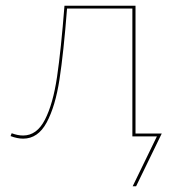

<svg xmlns="http://www.w3.org/2000/svg" viewBox="-20 -478 615 673"><path d="M457 175H445L530 0H444V-448H215Q203 -294 188.5 -199.5Q174 -105 143.5 -48.5Q113 8 61 8Q41 8 17 -1L21 -11Q42 -3 61 -3Q109 -3 137.5 -58.5Q166 -114 180 -209Q194 -304 206 -458H455V-10H547Z"/></svg>

Font: Ysabeau SC Hairline
Style: Regular
Weight: 100
Designer: Christian Thalmann (Catharsis Fonts)
Version: Version 0.003